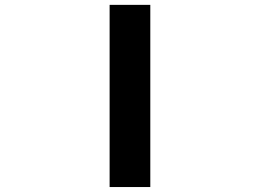

<svg xmlns="http://www.w3.org/2000/svg" viewBox="-20 -752 1040 774"><path d="M421.9 2V-732.4H585.9V2Z"/></svg>

Font: Gen Shin Gothic Monospace Bold
Style: Bold
Weight: 700
Designer: [Source Han Sans]
Ryoko NISHIZUKA  (kana & ideographs); Paul D. Hunt (Latin, Greek & Cyrillic); Wenlong ZHANG  (bopomofo
Version: Version 1.002.20150607